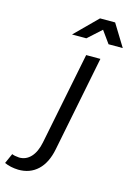

<svg xmlns="http://www.w3.org/2000/svg" viewBox="-284 -816 750 1082"><g transform="rotate(15 90.5 -274.5)"><path d="M-146 179 -120 120.5Q-106 127 -78 129Q-37.5 129.5 -9.5 99.2Q18.5 69 30 12.5L138 -526.5H221L110 30Q94 112 48.5 154.8Q3 197.5 -65.5 196.5Q-111 195 -146 179ZM31 -618 160 -746.5H248L327 -618H244L193 -689L114.5 -618Z"/></g></svg>

Font: Argentum Sans Light
Style: Italic
Weight: 300
Italic angle: -11.3°
Designer: Julieta Ulanovsky (font), Owen Earl (portions from Jones font), Cristiano Sobral (main changes and remaster)
Foundry: Julieta Ulanovsky (font), Owen Earl (portions from Jones font), Cristiano Sobral (main changes and remaster)
Version: Version 3.127